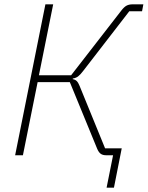

<svg xmlns="http://www.w3.org/2000/svg" viewBox="-20 -718 683 888"><path d="M503 0H470Q455 0 445.5 -7Q436 -14 429 -31L303 -338H154L86 0H50L190 -698H226L160 -370H309L541 -669Q554 -686 565.5 -692Q577 -698 594 -698H643L637 -666H578L364 -389Q351 -372 341 -364.5Q331 -357 317 -355L316 -352Q328 -350 335 -343Q342 -336 348 -321L466 -32H543L507 150H473Z"/></svg>

Font: IBM Plex Sans ExtLt
Style: Italic
Weight: 200
Italic angle: -11°
Designer: Mike Abbink, Paul van der Laan, Pieter van Rosmalen
Foundry: Bold Monday
Version: Version 3.005